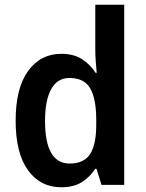

<svg xmlns="http://www.w3.org/2000/svg" viewBox="-20 -780 614 810"><path d="M238 10Q150 10 98 -62Q46 -134 46 -271Q46 -408 98.5 -480.5Q151 -553 239 -553Q290 -553 325 -531Q360 -509 383 -473H388Q386 -493 384 -520Q382 -547 382 -567V-760H504V0H408L387 -68H382Q359 -33 325 -11.5Q291 10 238 10ZM274 -90Q334 -90 360 -130Q386 -170 386 -253V-274Q386 -362 361 -406.5Q336 -451 273 -451Q222 -451 196 -404Q170 -357 170 -270Q170 -90 274 -90Z"/></svg>

Font: Noto Sans Lao SemiCondensed SemiBold
Style: Regular
Weight: 600
Width: 4
Designer: Monotype Design Team
Foundry: Monotype Imaging Inc.
Version: Version 2.003; ttfautohint (v1.8.4.7-5d5b)